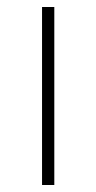

<svg xmlns="http://www.w3.org/2000/svg" viewBox="-20 -528 275 548"><path d="M100 0V-508H135V0Z"/></svg>

Font: IBM Plex Sans ExtLt
Style: Regular
Weight: 200
Designer: Mike Abbink, Paul van der Laan, Pieter van Rosmalen
Foundry: Bold Monday
Version: Version 3.005